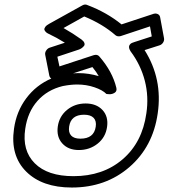

<svg xmlns="http://www.w3.org/2000/svg" viewBox="-20 -796 747 850"><path d="M42 -226.1Q52.7 -302.7 96.4 -361.1Q140.1 -419.4 207 -448.2Q199.7 -453.6 198.2 -461.9L180.2 -553.2Q178.2 -563 184.6 -572.5Q190.9 -582 200.2 -585L267.1 -606.9Q229.5 -630.4 193.8 -647Q192.4 -647.9 189.7 -649.2Q187 -650.4 182.4 -655Q177.7 -659.7 176.5 -664.6Q175.3 -669.4 180.4 -676.8Q185.5 -684.1 198.2 -690.9L344.2 -772Q356.4 -778.8 366.2 -773.9Q452.6 -741.2 518.1 -688L660.2 -734.9Q670.4 -737.8 679 -733.4Q687.5 -729 689 -719.2L706.1 -627Q708 -616.7 701.9 -607.4Q695.8 -598.1 686 -595.2L620.1 -574.2Q700.7 -446.3 678.2 -293.9Q657.2 -146.5 552.7 -56.2Q448.2 34.2 297.9 34.2Q166.5 34.2 95.7 -36.6Q24.9 -107.4 42 -226.1ZM91.8 -226.1Q77.1 -129.9 134 -73Q190.9 -16.1 305.2 -16.1Q436 -16.1 522.9 -90.8Q609.9 -165.5 627.9 -293.9Q639.2 -368.2 621.1 -438.5Q603 -508.8 558.1 -568.8Q548.3 -584.5 552.2 -593.8Q556.2 -603 565.4 -606.4L575.2 -609.9L651.9 -634.8L644 -679.2L514.2 -636.2Q500 -632.8 491.2 -640.1Q434.6 -689.5 353 -723.1L261.2 -671.9Q304.2 -647.5 340.8 -621.1Q351.1 -613.3 353.5 -605.7Q356 -598.1 352.1 -593Q348.1 -587.9 343 -584Q337.9 -580.1 333 -578.1L328.1 -576.2L233.9 -544.9L243.2 -502L395 -551.8Q411.1 -556.6 419.9 -545.9Q478 -479 495.1 -407.2Q498.5 -392.1 487.5 -385.3Q476.6 -378.4 463.9 -378.9L451.2 -379.9Q434.1 -397.5 397.9 -409.7Q361.8 -421.9 321.8 -421.9Q293 -421.9 257.8 -415Q189.5 -398.4 146 -349.4Q102.5 -300.3 91.8 -226.1ZM235.8 -235.8Q242.2 -281.2 276.9 -309.6Q311.5 -337.9 358.9 -337.9Q406.7 -337.9 433.6 -309.1Q460.4 -280.3 454.1 -234.9Q447.8 -188.5 412.4 -160.2Q377 -131.8 329.1 -131.8Q282.2 -131.8 255.9 -160.9Q229.5 -189.9 235.8 -235.8ZM286.1 -235.8Q282.2 -210 294.9 -196Q307.6 -182.1 335.9 -182.1Q396 -182.1 403.8 -234.9Q407.7 -260.3 394.5 -274.2Q381.3 -288.1 352.1 -288.1Q293.9 -288.1 286.1 -235.8ZM303.2 -471.2Q311 -472.2 329.1 -472.2Q371.6 -472.2 417 -459Q407.7 -476.1 389.2 -499Z"/></svg>

Font: Trueno ExtraBold Outline
Style: Italic
Weight: 800
Width: 6
Designer: Julieta Ulanovsky
Foundry: Julieta Ulanovsky
Version: Version 3.001b | FøM Fix